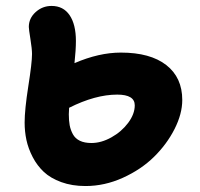

<svg xmlns="http://www.w3.org/2000/svg" viewBox="-20 -664 673 647"><path d="M268.1 -37.1Q222.7 -37.1 186.5 -50.3Q150.4 -63.5 127.7 -84.7Q105 -106 90.1 -134.8Q75.2 -163.6 69.1 -192.1Q63 -220.7 63 -251Q63 -294.4 75.4 -373.5Q87.9 -452.6 87.9 -481.9Q87.9 -499 82.5 -532.5Q77.1 -565.9 77.1 -573.2Q77.1 -602.5 100.1 -623.3Q123 -644 153.8 -644Q193.4 -644 214.6 -612.8Q235.8 -581.5 235.8 -525.9Q235.8 -496.1 231 -451.2Q313.5 -486.8 387.2 -486.8Q486.3 -486.8 540.3 -444.8Q594.2 -402.8 594.2 -327.1Q594.2 -280.3 568.1 -229Q542 -177.7 498.8 -135.3Q455.6 -92.8 394 -64.9Q332.5 -37.1 268.1 -37.1ZM211.9 -278.8Q211.9 -257.8 214.8 -241.9Q217.8 -226.1 225.6 -211.7Q233.4 -197.3 249 -189.7Q264.6 -182.1 288.1 -182.1Q321.3 -182.1 355.5 -201.2Q389.6 -220.2 411.9 -250Q434.1 -279.8 434.1 -309.1Q434.1 -345.2 375 -345.2Q301.3 -345.2 212.9 -300.8Q212.9 -296.9 212.4 -289.6Q211.9 -282.2 211.9 -278.8Z"/></svg>

Font: Shantell Sans Irregular
Style: Bold
Weight: 700
Designer: Stephen Nixon, Anya Danilova, Shantell Martin
Foundry: Arrow Type
Version: Version 1.006;[9816181b4]